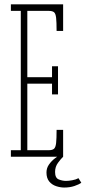

<svg xmlns="http://www.w3.org/2000/svg" viewBox="-20 -720 394 882"><path d="M30 0V-30H75.5V-670H30V-700H270V-578H240Q240 -618.5 237.8 -638.2Q235.5 -658 228 -664Q220.5 -670 203.5 -670H105.5V-365.5H219V-415.5H246.5V-286.5H219V-335.5H105.5V-30H203.5Q220.5 -30 228 -36.5Q235.5 -43 237.8 -63Q240 -83 240 -123.5H270V0ZM275 141.5Q257 141.5 238 135.2Q219 129 206.2 113.8Q193.5 98.5 193.5 72.5Q193.5 52 205 35.8Q216.5 19.5 231.8 7.8Q247 -4 258 -9.5L270 0Q260 9.5 246.5 27.8Q233 46 233 70Q233 97.5 249.8 104.2Q266.5 111 283.5 111Q295 111 312 108Q329 105 340.5 98.5L353.5 119.5Q342.5 127.5 321.8 134.5Q301 141.5 275 141.5Z"/></svg>

Font: Imbue Thin
Style: Regular
Weight: 100
Designer: Tyler Finck
Foundry: Etcetera Type Company
Version: Version 1.102